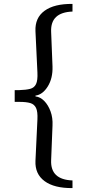

<svg xmlns="http://www.w3.org/2000/svg" viewBox="-20 -880 460 980"><path d="M350 80Q257 81 207.5 44.5Q158 8 161 -59L171 -270Q173 -310 164 -329Q155 -348 134.5 -354Q114 -360 79 -360H55V-420H78Q113 -421 134 -426.5Q155 -432 164 -451Q173 -470 171 -510L161 -721Q158 -789 207.5 -825Q257 -861 350 -860V-821Q237 -817 241 -718L248 -541Q250 -481 224 -439Q198 -397 161 -392V-388Q186 -385 206 -364.5Q226 -344 238 -311.5Q250 -279 248 -239L241 -62Q237 37 350 41Z"/></svg>

Font: Gowun Batang
Style: Bold
Weight: 700
Designer: Yanghee Ryu
Foundry: Yanghee Ryu
Version: Version 2.000